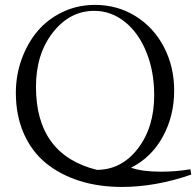

<svg xmlns="http://www.w3.org/2000/svg" viewBox="-20 -696 791 774"><path d="M471.2 57.6Q377.9 57.6 300.3 33Q222.7 8.3 165.3 -38.3Q107.9 -85 75.9 -157.7Q43.9 -230.5 43.9 -321.8Q43.9 -392.6 67.1 -457Q90.3 -521.5 131.1 -570.1Q171.9 -618.7 232.2 -647.5Q292.5 -676.3 362.8 -676.3Q453.1 -676.3 526.4 -630.9Q599.6 -585.4 640.9 -506.3Q682.1 -427.2 682.1 -330.6Q682.1 -229 636.5 -145.3Q590.8 -61.5 508.3 -20Q552.2 -3.9 629.9 -3.9Q689.5 -3.9 747.6 -13.7L751 7.8Q607.4 57.6 471.2 57.6ZM125 -346.2Q125 -72.3 370.6 -11.2Q470.2 -11.7 535.9 -97.2Q601.6 -182.6 601.6 -312.5Q601.6 -408.7 569.8 -486.6Q538.1 -564.5 482.7 -608.4Q427.2 -652.3 359.9 -652.3Q261.7 -652.3 193.4 -565.4Q125 -478.5 125 -346.2Z"/></svg>

Font: Elstob Light
Style: Regular
Weight: 300
Designer: Peter S. Baker
Version: Version 1.015